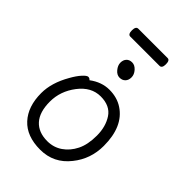

<svg xmlns="http://www.w3.org/2000/svg" viewBox="-248 -938 1058 1058"><g transform="rotate(45 281.0 -409.0)"><path d="M444 -66Q378 18 272.5 18Q167 18 111.5 -42.5Q56 -103 56 -207Q56 -287 106 -374Q126 -410 146 -432Q166 -454 176.5 -454Q187 -454 194 -445Q249 -486 309 -486Q369 -486 413 -457Q506 -396 506 -245Q506 -143 444 -66ZM267 -43Q316 -43 354.5 -69.5Q393 -96 416 -142Q439 -188 439 -258Q439 -328 406.5 -377Q374 -426 301 -426Q228 -426 175.5 -357.5Q123 -289 123 -207.5Q123 -126 160.5 -84.5Q198 -43 267 -43ZM334.5 -585Q322 -572 301 -572Q280 -572 263 -592.5Q246 -613 246 -634Q246 -655 258 -668Q270 -681 291 -681Q312 -681 329.5 -661.5Q347 -642 347 -620Q347 -598 334.5 -585ZM183 -774Q165 -774 165 -805Q165 -836 184 -836H412Q430 -836 430 -805Q430 -774 411 -774Z"/></g></svg>

Font: LXGW Bright TC
Style: Regular
Weight: 400
Designer: Christian Thalmann (Catharsis Fonts)
Foundry: LXGW / Christian Thalmann (Catharsis Fonts) / Fontworks Inc.
Version: Version 5.501